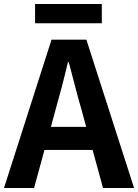

<svg xmlns="http://www.w3.org/2000/svg" viewBox="-24 -938 689 958"><path d="M484 -918H151V-822H484ZM230 -305 252 -386C274 -463 296 -547 315 -628H319C341 -548 361 -463 384 -386L406 -305ZM490 0H645L407 -740H233L-4 0H146L198 -190H438Z"/></svg>

Font: Source Han Sans SC Bold
Style: Regular
Weight: 700
Designer: Ryoko NISHIZUKA (kana & ideographs); Paul D. Hunt (Latin, Greek & Cyrillic); Wenlong ZHANG (bopomofo); Sandoll Communica
Foundry: Adobe Systems Incorporated
Version: Version 1.001;PS 1.001;hotconv 1.0.78;makeotf.lib2.5.61930